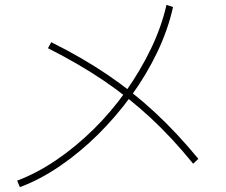

<svg xmlns="http://www.w3.org/2000/svg" viewBox="-20 -781 920 783"><path d="M50 -44.4Q130 -74.4 209.4 -128.3Q288.9 -182.2 361.7 -253.9Q434.4 -325.6 493.3 -408.9Q552.2 -492.2 595.6 -582.2Q638.9 -672.2 658.9 -761.1L685.6 -752.2Q665.6 -661.1 621.7 -568.9Q577.8 -476.7 516.1 -391.7Q454.4 -306.7 381.1 -233.9Q307.8 -161.1 226.1 -105Q144.4 -48.9 61.1 -17.8ZM767.8 -113.3Q682.2 -218.9 592.8 -301.7Q503.3 -384.4 402.2 -452.8Q301.1 -521.1 175.6 -584.4L188.9 -608.9Q314.4 -546.7 417.8 -476.7Q521.1 -406.7 611.1 -323.3Q701.1 -240 788.9 -133.3Z"/></svg>

Font: Paperlogy 1 Thin
Style: Regular
Weight: 250
Designer: redesigned by Lee Juim, glyphs from Gmarket Sans & Montserrat
Foundry: PT&
Version: Version 1.001